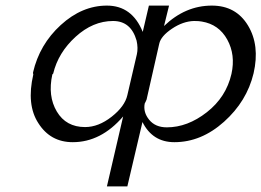

<svg xmlns="http://www.w3.org/2000/svg" viewBox="-20 -501 934 686"><path d="M99 -235Q98 -237 98 -242Q121 -342 197 -411.5Q273 -481 362 -481Q452 -481 490 -387L512 -481H584L566 -408Q642 -481 737 -481Q823 -481 866 -410Q909 -339 886 -239Q862 -139 780.5 -66Q699 7 603 7Q525 7 489 -65L435 165H362L420 -85Q341 7 240 7Q160 7 117 -61Q74 -127 99 -235ZM170 -238 167 -235Q150 -158 183 -102.5Q216 -47 284 -47Q332 -47 379 -84Q426 -121 435 -161L469 -307Q474 -329 468 -356Q448 -426 384 -426Q312 -426 250 -369.5Q188 -313 170 -238ZM501 -139 497 -131Q491 -100 513 -73Q535 -46 576 -46Q650 -46 719 -100Q788 -154 807 -237Q822 -305 792 -359.5Q762 -414 701 -424Q692 -426 673 -426Q634 -425 594.5 -398.5Q555 -372 549 -345L505 -151Q505 -149 504 -146Q502 -140 501 -139Z"/></svg>

Font: Coval
Style: ExtraLight Italic
Weight: 200
Foundry: Context Ltd
Version: Version 001.000